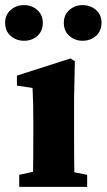

<svg xmlns="http://www.w3.org/2000/svg" viewBox="-45 -729 416 749"><path d="M122 -640Q122 -608 101 -589Q80 -570 49 -570Q18 -570 -3.5 -589Q-25 -608 -25 -640Q-25 -671 -3.5 -690Q18 -709 49 -709Q79 -709 100.5 -690Q122 -671 122 -640ZM244 -345V-210Q244 -106 245 -57L295 -47V0H30V-47L84 -59Q85 -107 85 -210V-260Q85 -326 82 -386L21 -395V-434L230 -501L247 -490ZM277 -709Q308 -709 329.5 -690Q351 -671 351 -640Q351 -608 329.5 -589Q308 -570 277 -570Q247 -570 225.5 -589Q204 -608 204 -640Q204 -671 225.5 -690Q247 -709 277 -709Z"/></svg>

Font: TypoPRO Source Serif Pro
Style: Bold
Weight: 700
Designer: Frank Grießhammer
Foundry: Adobe Systems Incorporated
Version: Version 1.017;PS 1.0;hotconv 1.0.79;makeotf.lib2.5.61930